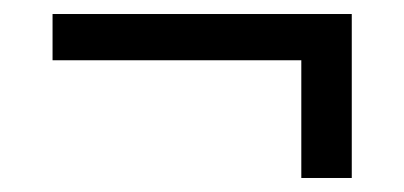

<svg xmlns="http://www.w3.org/2000/svg" viewBox="-20 -400 577 274"><path d="M410 -314H55V-380H482V-146H410Z"/></svg>

Font: Chakra Petch
Style: Regular
Weight: 400
Designer: Katatrad Aksorn Co.,Ltd.
Foundry: Cadson Demak Co.,Ltd.
Version: Version 1.000; ttfautohint (v1.6)